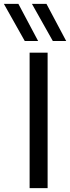

<svg xmlns="http://www.w3.org/2000/svg" viewBox="-58 -972 362 992"><path d="M188 -700V0H95V-700ZM70 -760 -38 -952H37L139 -760ZM215 -760 107 -952H182L284 -760Z"/></svg>

Font: Goli
Style: Regular
Weight: 400
Designer: jaikishan Patel
Foundry: MagicType
Version: Version 1.000